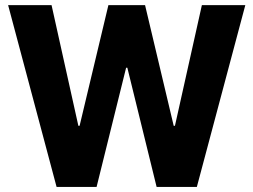

<svg xmlns="http://www.w3.org/2000/svg" viewBox="-20 -742 1004 762"><path d="M674.3 -242.7 781.2 -721.7H953.6L761.2 0H601.6L485.4 -473.1H480.5L363.3 0H204.6L12.2 -721.7H184.6L291 -242.7H295.9L410.2 -721.7H555.7L669.4 -242.7Z"/></svg>

Font: Estedad-FD ExtraBold
Style: Regular
Weight: 800
Designer: Amin Abedi
Version: Version 7.3